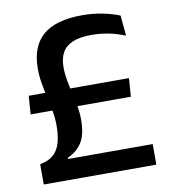

<svg xmlns="http://www.w3.org/2000/svg" viewBox="-76 -716 689 781"><g transform="rotate(-10 269.0 -325.5)"><path d="M39 -290 44.5 -366H458.5L453 -290ZM157.5 -85H507V0H42V-83.5L57 -87.5Q85.5 -95 102.8 -113.2Q120 -131.5 127.5 -160Q135 -188.5 135 -227Q135 -256 129.8 -285.8Q124.5 -315.5 117.5 -346Q110.5 -376.5 105.2 -407Q100 -437.5 100 -468Q100 -559.5 152.5 -605.2Q205 -651 316 -651Q357.5 -651 397.5 -643.2Q437.5 -635.5 469 -622.5L477 -538Q443 -552 408.5 -558.8Q374 -565.5 338.5 -565.5Q291 -565.5 261.2 -553.2Q231.5 -541 217.8 -516.8Q204 -492.5 204 -455.5Q204 -429 209 -401.2Q214 -373.5 220.8 -345.2Q227.5 -317 232.5 -289.2Q237.5 -261.5 237.5 -235Q237.5 -173 217 -140.2Q196.5 -107.5 157.5 -90Z"/></g></svg>

Font: Anek Latin Medium Medium
Style: Regular
Weight: 500
Version: Version 1.003